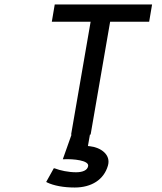

<svg xmlns="http://www.w3.org/2000/svg" viewBox="-20 -600 722 856"><path d="M211 -503H384L297 0H299L260 110H266C307 108 377 115 373 140C370 160 347 168 319 168C285 168 248 160 225 151L220 150L186 211L189 213C220 228 264 236 313 236C388 236 443 201 461 139C476 89 428 57 381 52C378 52 376 51 372 51L381 0H384L471 -503H645L658 -580H224Z"/></svg>

Font: Charger Monospace
Style: Regular
Weight: 400
Designer: Jasper
Foundry: Cannot Into Space Fonts
Version: Version 0.980